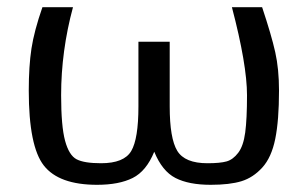

<svg xmlns="http://www.w3.org/2000/svg" viewBox="-20 -504 856 534"><path d="M98 -484H183Q150 -362 150 -239Q150 -153 161 -112.5Q172 -72 193 -61Q214 -50 261 -50Q325 -50 345 -84Q365 -118 365 -208V-388H452V-208Q452 -119 473 -84.5Q494 -50 557 -50Q592 -50 610 -55Q628 -60 642.5 -79Q657 -98 662 -135.5Q667 -173 667 -239Q667 -324 625 -484H709Q735 -406 745.5 -359Q756 -312 756 -252Q756 -169 745.5 -117.5Q735 -66 709.5 -38Q684 -10 651.5 0Q619 10 566 10Q505 10 468 -9Q431 -28 409 -82Q387 -28 349 -9Q311 10 250 10Q144 10 102 -43.5Q60 -97 60 -252Q60 -320 67.5 -369Q75 -418 98 -484Z"/></svg>

Font: Play
Style: Regular
Weight: 400
Designer: Jonas Hecksher
Foundry: Jonas Hecksher, Playtypeª, e-types AS
Version: Version 1.002